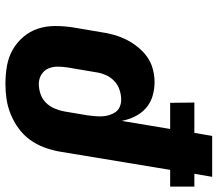

<svg xmlns="http://www.w3.org/2000/svg" viewBox="-116 -502 783 690"><g transform="rotate(-90 275.0 -156.5)"><path d="M132 215H-15L-4 151H-50V64H10L76 -335Q81 -362 91 -389Q101 -416 118 -439.5Q135 -463 159 -480.5Q183 -498 210 -509Q237 -520 264.5 -524Q292 -528 319 -528Q352 -528 383.5 -522.5Q415 -517 441.5 -502Q468 -487 488 -463.5Q508 -440 517.5 -411Q527 -382 527 -349.5Q527 -317 522 -285L505 -185Q502 -162 495.5 -139Q489 -116 478.5 -94.5Q468 -73 452 -53Q436 -33 416.5 -19Q397 -5 373 1.5Q349 8 326 8Q299 8 274.5 0.5Q250 -7 231.5 -23.5Q213 -40 202 -62.5Q191 -85 186 -110L157 64H251L252 151H143ZM262 -112Q280 -112 298 -118Q316 -124 330 -137.5Q344 -151 351.5 -169Q359 -187 361 -204L378 -304Q381 -323 381 -341Q381 -359 374 -374.5Q367 -390 352 -399Q337 -408 319 -408Q301 -408 283 -402Q265 -396 251.5 -382.5Q238 -369 230.5 -351Q223 -333 220 -316L206 -233Q204 -219 203 -206Q202 -193 202.5 -180Q203 -167 207 -154.5Q211 -142 218 -132Q225 -122 237 -117Q249 -112 262 -112Z"/></g></svg>

Font: Iosevka Heavy Extended Oblique
Style: Regular
Weight: 900
Width: 7
Italic angle: -9°
Monospace: yes
Designer: Belleve Invis
Foundry: Belleve Invis
Version: Version 32.5.0; ttfautohint (v1.8.4)